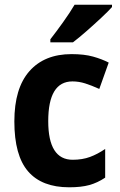

<svg xmlns="http://www.w3.org/2000/svg" viewBox="-20 -879 511 816"><path d="M274 -83Q158 -83 99.5 -150.5Q41 -218 41 -363Q41 -504 105 -576.5Q169 -649 284 -649Q338 -649 375.5 -638.5Q413 -628 442 -613L402 -501Q369 -516 342 -524.5Q315 -533 288 -533Q185 -533 185 -364Q185 -200 289 -200Q330 -200 362.5 -212Q395 -224 427 -246V-124Q394 -102 359.5 -92.5Q325 -83 274 -83ZM456 -849Q440 -831 410 -803Q380 -775 347.5 -746.5Q315 -718 290 -699H194V-712Q219 -744 248 -784.5Q277 -825 297 -859H456Z"/></svg>

Font: Noto Sans Telugu UI SemiCondensed
Style: Bold
Weight: 700
Width: 4
Designer: Jelle Bosma - Monotype Design Team
Foundry: Monotype Imaging Inc.
Version: Version 2.005; ttfautohint (v1.8.4.7-5d5b)